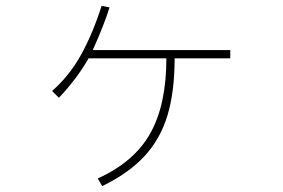

<svg xmlns="http://www.w3.org/2000/svg" viewBox="-20 -562 960 652"><path d="M573 -364Q573 -250 548.5 -169.5Q524 -89 470 -31Q416 27 327 70L312 44Q436 -12 490.5 -109.5Q545 -207 545 -364H281Q240 -293 180 -230L157 -253Q216 -305 255.5 -376.5Q295 -448 325 -542L352 -537Q333 -476 295 -392H762V-364Z"/></svg>

Font: LINE Seed Sans KR Thin
Style: Regular
Weight: 250
Designer: LINE BX Design & Sandoll Inc & Dalton Maag Ltd
Foundry: Sandoll Inc.
Version: Version 1.000